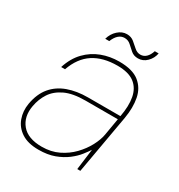

<svg xmlns="http://www.w3.org/2000/svg" viewBox="-157 -744 806 863"><g transform="rotate(30 246.5 -312.5)"><path d="M167 12Q112 12 78.5 -10Q45 -32 32 -68Q19 -104 26 -145Q36 -201 65 -235.5Q94 -270 139.5 -286.5Q185 -303 243 -303H411Q422 -361 414 -403.5Q406 -446 375.5 -469.5Q345 -493 287 -493Q212 -493 163 -461Q114 -429 90 -361H70Q87 -414 119.5 -447.5Q152 -481 194.5 -497Q237 -513 285 -513Q354 -513 389 -485Q424 -457 433 -410.5Q442 -364 432 -306L378 0H362L376 -108Q367 -94 351 -73.5Q335 -53 309.5 -33.5Q284 -14 249 -1Q214 12 167 12ZM173 -7Q221 -7 259 -25.5Q297 -44 325 -73Q353 -102 370.5 -135Q388 -168 393 -197L408 -285H240Q175 -285 135 -266Q95 -247 74.5 -215.5Q54 -184 47 -145Q36 -85 68.5 -46Q101 -7 173 -7ZM178 -570Q186 -599 207 -618Q228 -637 253 -637Q275 -637 290 -624.5Q305 -612 319 -599.5Q333 -587 350 -587Q367 -587 379.5 -599Q392 -611 399 -633H419Q414 -606 394.5 -586.5Q375 -567 349 -567Q327 -567 312.5 -579.5Q298 -592 284.5 -604.5Q271 -617 252 -617Q235 -617 221.5 -605Q208 -593 199 -570Z"/></g></svg>

Font: DM Sans 18pt Thin
Style: Italic
Weight: 250
Italic angle: -10°
Designer: Colophon Foundry, Jonny Pinhorn
Foundry: Colophon Foundry
Version: Version 4.004;gftools[0.9.30]